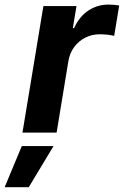

<svg xmlns="http://www.w3.org/2000/svg" viewBox="-80 -567 530 821"><path d="M16.1 0 105.5 -541H247.1L231.4 -446.8H236.8Q259.3 -496.6 298.1 -522Q336.9 -547.4 383.8 -547.4Q395 -547.4 407.5 -546.4Q419.9 -545.4 429.7 -543.5L408.2 -413.6Q398.4 -416.5 380.4 -418.5Q362.3 -420.4 346.2 -420.4Q313 -420.4 284.7 -406Q256.3 -391.6 237.3 -366Q218.3 -340.3 212.4 -305.7L162.1 0ZM-60.1 233.4 13.2 57.6H148.9L43 233.4Z"/></svg>

Font: Inter 17pt
Style: Bold Italic
Weight: 700
Italic angle: -9.3988°
Version: Version 4.001;git-66647c0bb